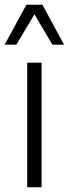

<svg xmlns="http://www.w3.org/2000/svg" viewBox="-24 -794 292 814"><path d="M91.3 0V-528.3H152.3V0ZM-4.4 -604.5 87.9 -773.9H155.8L247.6 -604.5H198.2L122.1 -733.4L45.4 -604.5Z"/></svg>

Font: Comme ExtraLight
Style: Regular
Weight: 250
Version: Version 1.000;gftools[0.9.27]